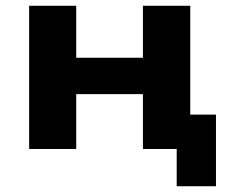

<svg xmlns="http://www.w3.org/2000/svg" viewBox="-20 -516 780 665"><path d="M592 129V0H475V-190H244V0H81V-496H244V-316H475V-496H639V-119H728V129Z"/></svg>

Font: Nunito Sans 10pt SemiExpanded ExtraBold
Style: Regular
Weight: 800
Width: 6
Designer: Vernon Adams
Foundry: Vernon Adams
Version: Version 3.101;gftools[0.9.27]